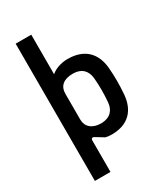

<svg xmlns="http://www.w3.org/2000/svg" viewBox="-228 -850 1003 1151"><g transform="rotate(-30 273.5 -275.0)"><path d="M77 200H185V-19C185 -30 194 -36 206 -29L262 5C276 8 285 10 304 10C420 10 479 -56 488 -159C491 -196 492 -225 492 -253C492 -283 491 -311 488 -347C478 -449 418 -515 300 -515C255 -515 210 -499 185 -476V-750H77ZM282 -80C220 -80 185 -114 185 -162V-342C185 -392 218 -423 282 -423C348 -423 376 -385 381 -336C386 -281 386 -224 381 -168C377 -120 349 -80 282 -80Z"/></g></svg>

Font: Finlandica Medium
Style: Regular
Weight: 500
Designer: Niklas Ekholm, Juho Hiilivirta, Jaakko Suomalainen
Foundry: Helsinki Type Studio
Version: Version 2.000;Glyphs 3.2 (3202)